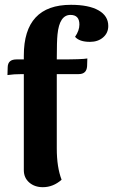

<svg xmlns="http://www.w3.org/2000/svg" viewBox="-20 -763 470 798"><path d="M275 -743Q349 -743 389.5 -720Q430 -697 430 -655Q430 -626 408.5 -607.5Q387 -589 354 -589Q310 -589 292 -610Q310 -636 310 -661Q310 -701 273 -701Q227 -701 219 -620Q216 -592 216 -516H228Q323 -516 343 -520L342 -488Q340 -455 307 -455H216V-146Q216 -68 236 -16Q201 15 158 15Q124 15 101.5 -4.5Q79 -24 79 -56V-455H71Q37 -455 11 -451L12 -484Q13 -516 48 -516H79V-532Q79 -743 275 -743Z"/></svg>

Font: Arima Koshi Bold
Style: Regular
Weight: 700
Designer: Joana Correia and Natanael Gama
Foundry: NDISCOVER
Version: Version 1.019;PS 001.019;hotconv 1.0.88;makeotf.lib2.5.64775